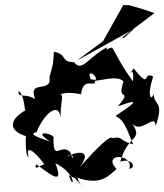

<svg xmlns="http://www.w3.org/2000/svg" viewBox="-20 -695 650 760"><path d="M468 -543 465 -548 591 -643 551 -657 493 -674 468 -675 388 -532 284 -455 510 -580ZM339 -381C316 -438 392 -374 343 -375C374 -372 445 -401 469 -372C438 -286 508 -350 447 -274C512 -298 545 -306 437 -236C477 -219 489 -161 507 -124C451 -137 466 -158 427 -148C416 -161 371 -117 296 -34C346 -101 291 -99 245 -75C275 -102 274 -37 258 -93C219 -131 189 -48 192 -153C176 -172 109 -177 179 -135C112 -156 97 -166 125 -172C151 -240 211 -296 220 -231C219 -322 249 -321 181 -335C238 -307 210 -339 301 -322C309 -399 366 -340 355 -379ZM277 11C330 67 299 46 286 8C378 42 413 -1 441 -26C381 -91 511 -87 492 -27C520 -29 505 -72 456 -55C489 -170 549 -134 502 -209C536 -158 595 -253 596 -196C632 -300 588 -273 589 -324C581 -296 559 -306 586 -392C541 -416 581 -335 509 -424C473 -374 515 -454 506 -373C449 -452 431 -500 423 -507C360 -488 392 -464 404 -508C331 -471 305 -406 273 -449C218 -449 248 -481 193 -490C190 -436 193 -454 176 -390C186 -322 89 -384 119 -303C72 -330 54 -302 53 -336C89 -309 69 -199 100 -269C15 -227 6 -179 86 -155C80 -180 79 -72 93 -74C77 -138 138 -74 166 -29C169 -74 108 -3 123 -45C169 -14 239 51 199 -49C288 -6 272 66 253 -1Z"/></svg>

Font: Charger Distortion
Style: 2It
Weight: 400
Designer: Jasper
Foundry: Cannot Into Space Fonts
Version: Version 0.98